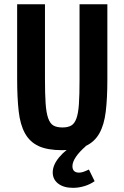

<svg xmlns="http://www.w3.org/2000/svg" viewBox="-20 -708 595 918"><path d="M62 -687.7V-331.1Q62 -240.9 69.3 -176.3Q76.6 -111.7 99.6 -70.3Q122.7 -28.9 164.9 -9.4Q207.1 10 276.7 10Q346.1 10 389 -9.6Q431.9 -29.3 454.9 -70.1Q478 -111 485.6 -174.4Q493.3 -237.7 493.3 -325.9V-687.7H360.3V-325.9Q360.3 -254.7 357.3 -210.4Q354.3 -166.1 345.2 -141.3Q336.1 -116.4 320.1 -107.5Q304 -98.6 278.6 -98.6Q252.1 -98.6 235.9 -107.6Q219.7 -116.7 210.5 -142.3Q201.3 -167.9 198.1 -213.4Q195 -258.9 195 -331V-687.7ZM405.1 102.6Q387.3 111 376.9 114.2Q366.6 117.4 357.7 117.4Q342.7 117.4 334.5 109.7Q326.3 102 326.3 86.6Q326.3 66.7 342.9 42.1Q359.4 17.6 390.1 -8.9L348.9 -24.1Q294.4 6 263.3 43.4Q232.1 80.7 232.1 116.3Q232.1 149.9 258.4 170Q284.6 190.1 329 190.1Q356.7 190.1 384.1 181.7Q411.4 173.3 432.4 158.3Z"/></svg>

Font: Secuela Black
Style: Regular
Weight: 900
Designer: Fernando Haro
Foundry: deFharo
Version: Version 1.704